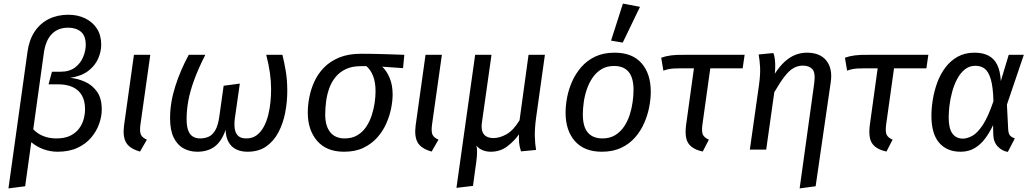

<svg xmlns="http://www.w3.org/2000/svg" viewBox="-20 -832 5743 1068"><path d="M360 -750Q412 -750 453.5 -730Q495 -710 519 -673Q543 -636 543 -583Q543 -545 526 -506Q509 -467 471.5 -438Q434 -409 371 -399Q412 -395 452 -377.5Q492 -360 519 -323Q546 -286 546 -223Q546 -184 531.5 -143Q517 -102 487 -66.5Q457 -31 410.5 -9.5Q364 12 300 12Q261 12 223 -1.5Q185 -15 154 -41L120 204L27 216L133 -544Q142 -610 172.5 -656Q203 -702 251 -726Q299 -750 360 -750ZM359 -678Q303 -678 268.5 -643Q234 -608 224 -538L165 -113Q188 -88 221 -75Q254 -62 293 -62Q340 -62 370.5 -77Q401 -92 419.5 -116.5Q438 -141 445.5 -169.5Q453 -198 453 -225Q453 -270 436 -300.5Q419 -331 385.5 -347Q352 -363 303 -363H250L269 -433H316Q367 -433 398 -457Q429 -481 443 -516Q457 -551 457 -582Q457 -633 430 -655.5Q403 -678 359 -678Z M725 -527H816L761 -138Q756 -99 764 -82.5Q772 -66 797 -55L759 11Q701 -5 681.5 -39Q662 -73 670 -134Z M1461 -527H1551Q1561 -487 1569.5 -437Q1578 -387 1578 -327Q1578 -266 1566.5 -206Q1555 -146 1529 -96.5Q1503 -47 1461 -17.5Q1419 12 1357 12Q1320 12 1293 -1.5Q1266 -15 1251 -42.5Q1236 -70 1235 -110Q1213 -46 1174.5 -17Q1136 12 1077 12Q1035 12 1000.5 -7Q966 -26 946 -67Q926 -108 926 -175Q926 -261 955 -352Q984 -443 1030 -527H1122Q1083 -450 1060 -387Q1037 -324 1027.5 -271.5Q1018 -219 1018 -170Q1018 -131 1026.5 -107.5Q1035 -84 1052 -73Q1069 -62 1093 -62Q1119 -62 1140.5 -71.5Q1162 -81 1177.5 -107.5Q1193 -134 1200 -184L1224 -355L1314 -367L1287 -178Q1282 -144 1285.5 -118Q1289 -92 1304 -77Q1319 -62 1350 -62Q1384 -62 1407.5 -79.5Q1431 -97 1447 -126.5Q1463 -156 1472 -192Q1481 -228 1484.5 -265.5Q1488 -303 1488 -336Q1488 -380 1481.5 -426Q1475 -472 1461 -527Z M1988 -533Q2018 -533 2049.5 -532.5Q2081 -532 2113 -531Q2145 -530 2174.5 -529Q2204 -528 2229 -527L2222 -453L2106 -461Q2131 -438 2147.5 -398.5Q2164 -359 2164 -306Q2164 -271 2155.5 -228.5Q2147 -186 2128 -143.5Q2109 -101 2077.5 -66Q2046 -31 2001 -9.5Q1956 12 1894 12Q1796 12 1744 -48.5Q1692 -109 1692 -206Q1692 -246 1700.5 -290.5Q1709 -335 1728.5 -378Q1748 -421 1782 -456Q1816 -491 1867 -512Q1918 -533 1988 -533ZM2018 -464H1988Q1938 -464 1903.5 -447.5Q1869 -431 1846.5 -403.5Q1824 -376 1811.5 -341Q1799 -306 1794 -268.5Q1789 -231 1789 -195Q1789 -131 1817 -96.5Q1845 -62 1897 -62Q1938 -62 1967.5 -79.5Q1997 -97 2016.5 -126Q2036 -155 2047.5 -190Q2059 -225 2064 -260Q2069 -295 2069 -324Q2069 -375 2055 -410Q2041 -445 2018 -464Z M2347 -527H2438L2383 -138Q2378 -99 2386 -82.5Q2394 -66 2419 -55L2381 11Q2323 -5 2303.5 -39Q2284 -73 2292 -134Z M3011 -527 2962 -177Q2954 -118 2955 -74Q2956 -30 2962 2L2878 10Q2869 -18 2867.5 -39Q2866 -60 2867 -85Q2842 -49 2802.5 -18.5Q2763 12 2710 12Q2685 12 2664.5 3.5Q2644 -5 2630 -22Q2633 -11 2633.5 5.5Q2634 22 2632 44.5Q2630 67 2625 99L2611 202L2519 213L2623 -527H2714L2661 -153Q2656 -119 2663.5 -99.5Q2671 -80 2687.5 -72Q2704 -64 2725 -64Q2760 -64 2798 -85.5Q2836 -107 2870 -163L2920 -527Z M3328 12Q3230 12 3178 -47Q3126 -106 3126 -206Q3126 -245 3134.5 -290Q3143 -335 3162.5 -379Q3182 -423 3214 -459.5Q3246 -496 3291.5 -517.5Q3337 -539 3399 -539Q3497 -539 3548.5 -480.5Q3600 -422 3600 -321Q3600 -283 3591.5 -238Q3583 -193 3564 -149Q3545 -105 3513.5 -68.5Q3482 -32 3436 -10Q3390 12 3328 12ZM3331 -62Q3372 -62 3401.5 -80Q3431 -98 3451 -127.5Q3471 -157 3482.5 -192.5Q3494 -228 3499 -264.5Q3504 -301 3504 -331Q3504 -400 3476.5 -432.5Q3449 -465 3396 -465Q3355 -465 3325.5 -447Q3296 -429 3276 -399.5Q3256 -370 3244 -334.5Q3232 -299 3227 -262.5Q3222 -226 3222 -196Q3222 -127 3250 -94.5Q3278 -62 3331 -62ZM3379 -606 3445 -812 3540 -794 3444 -595Z M3787 -527H4122L4111 -452H3931L3887 -138Q3882 -99 3890 -82.5Q3898 -66 3923 -55L3889 11Q3848 2 3825.5 -16.5Q3803 -35 3797 -64Q3791 -93 3796 -134L3840 -452H3770Q3744 -452 3728 -451Q3712 -450 3699.5 -447.5Q3687 -445 3670 -439L3658 -511Q3683 -520 3713.5 -524Q3744 -528 3787 -527Z M4468 -539Q4542 -539 4577 -494.5Q4612 -450 4601 -375L4517 204L4428 216L4509 -368Q4517 -427 4499 -447Q4481 -467 4446 -467Q4418 -467 4393.5 -453Q4369 -439 4344 -406.5Q4319 -374 4287 -319L4242 0H4151L4202 -360Q4210 -418 4208 -457Q4206 -496 4200 -529L4282 -537Q4286 -527 4288.5 -513Q4291 -499 4292 -477Q4293 -455 4290 -422Q4317 -464 4345.5 -489.5Q4374 -515 4404.5 -527Q4435 -539 4468 -539Z M4809 -527H5144L5133 -452H4953L4909 -138Q4904 -99 4912 -82.5Q4920 -66 4945 -55L4911 11Q4870 2 4847.5 -16.5Q4825 -35 4819 -64Q4813 -93 4818 -134L4862 -452H4792Q4766 -452 4750 -451Q4734 -450 4721.5 -447.5Q4709 -445 4692 -439L4680 -511Q4705 -520 4735.5 -524Q4766 -528 4809 -527Z M5401 -539Q5446 -539 5477.5 -523Q5509 -507 5526.5 -472.5Q5544 -438 5547 -381L5591 -527H5675L5581 -250L5588 -113Q5589 -93 5596 -81.5Q5603 -70 5625 -62L5586 13Q5554 8 5530 -17Q5506 -42 5505 -85L5504 -136Q5485 -95 5459.5 -61Q5434 -27 5400.5 -7.5Q5367 12 5324 12Q5247 12 5204 -38Q5161 -88 5161 -188Q5161 -231 5169 -279.5Q5177 -328 5194 -374Q5211 -420 5239 -457Q5267 -494 5307 -516.5Q5347 -539 5401 -539ZM5406 -466Q5372 -466 5347 -446Q5322 -426 5304.5 -393Q5287 -360 5276.5 -321.5Q5266 -283 5261.5 -245.5Q5257 -208 5257 -179Q5257 -118 5277.5 -89.5Q5298 -61 5336 -61Q5361 -61 5389.5 -77Q5418 -93 5447.5 -138Q5477 -183 5506 -269Q5504 -348 5491.5 -390.5Q5479 -433 5458 -449.5Q5437 -466 5406 -466Z"/></svg>

Font: Fira Sans Variable
Style: Italic
Weight: 397
Italic angle: -8°
Designer: Carrois Corporate & Edenspiekermann AG
Foundry: Carrois Corporate GbR & Edenspiekermann AG
Version: Version 4.202